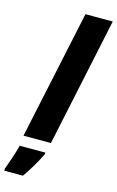

<svg xmlns="http://www.w3.org/2000/svg" viewBox="-212 -817 667 1094"><g transform="rotate(15 121.5 -269.5)"><path d="M-13 0H149L310 -760H149ZM-67 221H43C73 179 109 119 132 70V61H-19C-30 106 -52 169 -67 209Z"/></g></svg>

Font: Noto Sans UI Condensed Black
Style: Italic
Weight: 900
Width: 3
Italic angle: -192°
Designer: Monotype Design Team
Foundry: Monotype Imaging Inc.
Version: Version 1.901